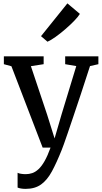

<svg xmlns="http://www.w3.org/2000/svg" viewBox="-20 -898 622 1168"><path d="M136 251Q121 251 107.8 248.8Q94.5 246.5 87 243V153Q93.5 157 107.5 159.2Q121.5 161.5 136.5 161.5Q157 161.5 176.2 155Q195.5 148.5 214.2 131.2Q233 114 251.2 82Q269.5 50 287.5 0H239.5L49.5 -495L3.5 -507.5V-555.5H245.5V-507.5L168 -495.5L266.5 -201L312 -56L354.5 -202L444 -496L376.5 -507.5V-555.5H578.5V-507.5L527.5 -496Q497 -401.5 471.8 -325.2Q446.5 -249 426.5 -190Q406.5 -131 392.2 -88.8Q378 -46.5 368.5 -20.8Q359 5 355 15Q324.5 91.5 296 144.2Q267.5 197 230 224Q192.5 251 136 251ZM268.5 -644.5 229.5 -678 390 -877.5 466 -813.5Q455.5 -796 431 -770.8Q406.5 -745.5 376.2 -719.5Q346 -693.5 317.5 -673.2Q289 -653 269.5 -644.5Z"/></svg>

Font: Merriweather Light 18pt
Style: Regular
Weight: 400
Version: Version 2.100